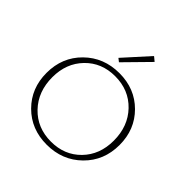

<svg xmlns="http://www.w3.org/2000/svg" viewBox="-234 -1079 1260 1260"><g transform="rotate(45 396.0 -449.0)"><path d="M346 -712 323 -730 480 -904 510 -879ZM393 6Q249 6 154 -89Q59 -184 59 -327Q59 -472 156.5 -568Q254 -664 399 -664Q543 -664 638 -569Q733 -474 733 -331Q733 -186 635.5 -90Q538 6 393 6ZM399 -28Q524 -28 605 -111Q686 -194 686 -324Q686 -458 603.5 -544Q521 -630 393 -630Q268 -630 187 -546.5Q106 -463 106 -334Q106 -200 188.5 -114Q271 -28 399 -28Z"/></g></svg>

Font: EauTestText Light
Style: Regular
Weight: 300
Designer: Christian Thalmann (Catharsis Fonts)
Version: Version 0.001;PS 000.001;hotconv 1.0.88;makeotf.lib2.5.64775